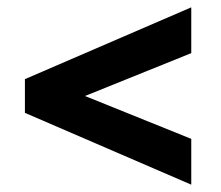

<svg xmlns="http://www.w3.org/2000/svg" viewBox="-20 -597 604 524"><path d="M502 -93V-218L212 -335L502 -452V-577L48 -381V-289Z"/></svg>

Font: MV Cash SemiBold
Style: Regular
Weight: 600
Designer: Rodrigo Fuenzalida
Foundry: fragTYPE
Version: Version 1.100;Glyphs 3.1.2 (3151)